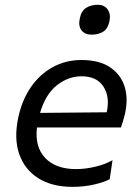

<svg xmlns="http://www.w3.org/2000/svg" viewBox="-20 -752 568 784"><path d="M276 11Q192.5 11 136.5 -24.2Q80.5 -59.5 58.5 -123Q36.5 -186.5 54.5 -271.5Q69.5 -343 106 -396Q142.5 -449 195.5 -478Q248.5 -507 313 -507Q384 -507 428.5 -477.8Q473 -448.5 488.8 -398.5Q504.5 -348.5 490 -286Q487 -272.5 482.5 -258Q478 -243.5 474 -231.5H131Q121.5 -152 164.8 -106.8Q208 -61.5 290.5 -61.5Q327 -61.5 367.2 -70.8Q407.5 -80 439.5 -98L428 -20.5Q409.5 -9.5 367.2 0.8Q325 11 276 11ZM313.5 -440.5Q259 -440.5 212.5 -404Q166 -367.5 143.5 -291L415.5 -293.5L416 -295Q429.5 -357.5 402 -399Q374.5 -440.5 313.5 -440.5ZM353.5 -610.5Q326.5 -610.5 312.8 -628.2Q299 -646 306 -677.5Q312 -707.5 331.8 -720Q351.5 -732.5 379 -732.5Q406 -732.5 419.5 -713.5Q433 -694.5 427 -665.5Q420.5 -634.5 401.2 -622.5Q382 -610.5 353.5 -610.5Z"/></svg>

Font: Commissioner
Style: Italic
Weight: 400
Italic angle: -12°
Designer: Kostas Bartsokas
Foundry: Kostas Bartsokas
Version: Version 1.000; ttfautohint (v1.8.3)